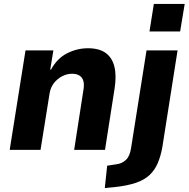

<svg xmlns="http://www.w3.org/2000/svg" viewBox="-20 -758 954 971"><path d="M29 0 109 -503H250L234 -406H238Q269 -463 319.5 -488.5Q370 -514 425 -514Q481 -514 514 -490.5Q547 -467 558.5 -421Q570 -375 559 -307L511 0H355L401 -297Q407 -328 402 -347Q397 -366 382.5 -375.5Q368 -385 344 -385Q318 -385 293.5 -372Q269 -359 252.5 -337.5Q236 -316 231 -287L185 0ZM736 -599 758 -738H914L891 -599ZM510 193 522 80 567 73Q596 70 616.5 51Q637 32 643 -10L721 -503H878L801 -14Q793 31 778 66.5Q763 102 736.5 127Q710 152 667.5 166.5Q625 181 562 188Z"/></svg>

Font: Nunito Sans 7pt SemiCondensed ExtraBold
Style: Italic
Weight: 800
Width: 4
Italic angle: -9°
Designer: Vernon Adams
Foundry: Vernon Adams
Version: Version 3.101;gftools[0.9.27]